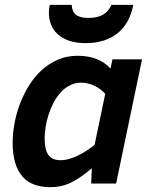

<svg xmlns="http://www.w3.org/2000/svg" viewBox="-20 -757 622 792"><path d="M32.2 -168Q32.2 -206.5 39.8 -248Q47.4 -289.6 62.5 -329.3Q77.6 -369.1 100.1 -405Q122.6 -440.9 152.3 -468Q182.1 -495.1 219 -511Q255.9 -526.9 299.8 -526.9Q345.2 -526.9 379.2 -513.2Q413.1 -499.5 436 -474.1L443.8 -512.2H565.9L459 0H356L358.9 -63Q333.5 -41.5 311.8 -26.6Q290 -11.7 270 -2.4Q250 6.8 230 11Q210 15.1 188 15.1Q151.4 15.1 122.6 4.9Q93.8 -5.4 73.7 -27.6Q53.7 -49.8 43 -84.5Q32.2 -119.1 32.2 -168ZM414.1 -370.1Q406.2 -378.9 395.5 -387.2Q384.8 -395.5 372.1 -401.9Q359.4 -408.2 345.2 -412.1Q331.1 -416 315.9 -416Q290 -416 268.8 -405.3Q247.6 -394.5 230.7 -376.2Q213.9 -357.9 201.4 -334.2Q189 -310.5 180.7 -285.2Q172.4 -259.8 168.2 -233.9Q164.1 -208 164.1 -186Q164.1 -139.2 179.7 -117.7Q195.3 -96.2 229 -96.2Q248 -96.2 267.3 -102.1Q286.6 -107.9 304.9 -116.9Q323.2 -126 339.8 -137.2Q356.4 -148.4 370.1 -159.2ZM529.8 -736.8Q522.9 -700.7 507.3 -671.4Q491.7 -642.1 467 -621.6Q442.4 -601.1 408.9 -590.1Q375.5 -579.1 333 -579.1Q293.5 -579.1 264.9 -589.1Q236.3 -599.1 217.8 -616.2Q199.2 -633.3 190.4 -656Q181.6 -678.7 181.6 -704.1Q181.6 -712.4 182.6 -720.5Q183.6 -728.5 185.1 -736.8H275.9Q277.3 -709 293.5 -696Q309.6 -683.1 344.7 -683.1Q365.7 -683.1 381.1 -687Q396.5 -690.9 407.5 -697.8Q418.5 -704.6 426.3 -714.6Q434.1 -724.6 439.9 -736.8Z"/></svg>

Font: Lorenzo Sans
Style: Bold Italic
Weight: 700
Italic angle: -12°
Foundry: Intel Corporation
Version: Version 1.00; ttfautohint (v1.5)